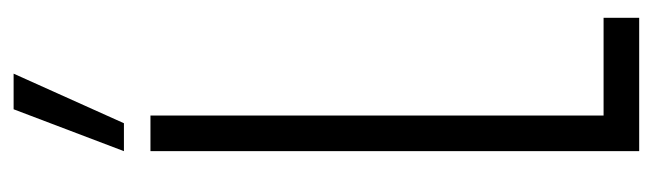

<svg xmlns="http://www.w3.org/2000/svg" viewBox="-350 -586 936 275"><g transform="rotate(-90 117.5 -448.0)"><path d="M39 0V-700H90V-51H230V0ZM39 -738 99 -896H150L79 -738Z"/></g></svg>

Font: Georama Extra Condensed Light
Style: Regular
Weight: 300
Width: 2
Designer: Jean-Baptiste Levee
Foundry: Production Type
Version: Version 1.000